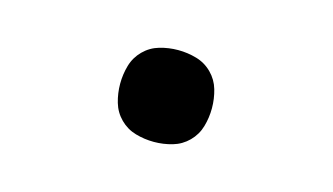

<svg xmlns="http://www.w3.org/2000/svg" viewBox="-39 -536 679 392"><g transform="rotate(15 300.0 -340.0)"><path d="M300 -243Q280 -243 261 -248.5Q242 -254 228 -268Q214 -282 208.5 -301Q203 -320 203 -340Q203 -360 208.5 -379Q214 -398 228 -412Q242 -426 261 -431.5Q280 -437 300 -437Q320 -437 339 -431.5Q358 -426 372 -412Q386 -398 391.5 -379Q397 -360 397 -340Q397 -320 391.5 -301Q386 -282 372 -268Q358 -254 339 -248.5Q320 -243 300 -243Z"/></g></svg>

Font: Iosevka Custom Extended
Style: Bold
Weight: 700
Width: 7
Monospace: yes
Designer: Belleve Invis
Foundry: Belleve Invis
Version: Version 11.2.4; ttfautohint (v1.8.4)